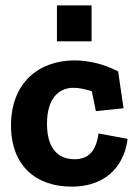

<svg xmlns="http://www.w3.org/2000/svg" viewBox="-20 -685 511 715"><path d="M455 -168 347 -188C338 -123 310 -92 258 -92C189 -92 155 -141 155 -224C155 -319 199 -358 254 -358C275 -358 298 -353 322 -345L337 -271L440 -282L420 -419C365 -448 307 -460 257 -460C126 -460 21 -378 21 -218C21 -66 116 10 246 10C391 10 446 -86 455 -168ZM192 -531H321V-665H192Z"/></svg>

Font: Zilla Slab Bold
Style: Regular
Weight: 700
Designer: Typotheque.com
Foundry: Typotheque type foundry
Version: Version 1.3; 2018